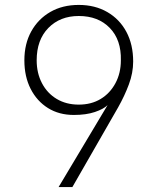

<svg xmlns="http://www.w3.org/2000/svg" viewBox="-20 -750 640 780"><path d="M300 -730Q366 -730 416 -701Q466 -672 493.5 -620.5Q521 -569 521 -500Q521 -454 503.5 -407Q486 -360 460 -314L274 10H218L417 -323Q401 -307 365.5 -295Q330 -283 280 -283Q220 -283 175 -311Q130 -339 104.5 -389Q79 -439 79 -505Q79 -572 107 -622.5Q135 -673 184.5 -701.5Q234 -730 300 -730ZM300 -685Q224 -685 176.5 -636.5Q129 -588 129 -505Q129 -453 150.5 -412Q172 -371 210.5 -348Q249 -325 300 -325Q351 -325 389 -348Q427 -371 449 -412Q471 -453 471 -505Q473 -588 426 -636.5Q379 -685 300 -685Z"/></svg>

Font: Tiny Thin
Style: Regular
Weight: 100
Monospace: yes
Designer: Philipp Nurullin, Konstantin Bulenkov
Foundry: JetBrains
Version: Version 2.251; ttfautohint (v1.8.4.7-5d5b)